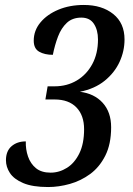

<svg xmlns="http://www.w3.org/2000/svg" viewBox="-20 -744 535 774"><path d="M174 10Q111 10 73.5 -6Q36 -22 20 -46.5Q4 -71 4 -98Q4 -135 26.5 -154.5Q49 -174 84 -174Q83 -142 93 -113Q103 -84 125 -66Q147 -48 184 -48Q219 -48 250 -67.5Q281 -87 300 -126Q319 -165 319 -223Q319 -279 288 -311Q257 -343 200 -343H163L172 -396H200Q250 -396 289.5 -419.5Q329 -443 352 -485.5Q375 -528 375 -585Q375 -623 358.5 -648Q342 -673 308 -673Q272 -673 249.5 -652Q227 -631 214 -597Q201 -563 193 -523Q160 -523 138 -535.5Q116 -548 116 -580Q116 -621 143 -653.5Q170 -686 215.5 -705Q261 -724 318 -724Q391 -724 436.5 -687.5Q482 -651 482 -585Q482 -538 462 -494.5Q442 -451 402 -418.5Q362 -386 302 -374Q360 -367 394 -329.5Q428 -292 428 -231Q428 -163 404.5 -116.5Q381 -70 343.5 -42.5Q306 -15 261.5 -2.5Q217 10 174 10Z"/></svg>

Font: Noto Serif Tamil Condensed Medium
Style: Italic
Weight: 500
Width: 3
Italic angle: -12°
Designer: Indian Type Foundry, Tom Grace, and the Monotype Design Team
Foundry: Monotype Imaging Inc.
Version: Version 2.003; ttfautohint (v1.8.4.7-5d5b)